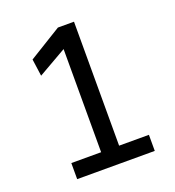

<svg xmlns="http://www.w3.org/2000/svg" viewBox="-132 -827 849 931"><g transform="rotate(-20 293.0 -361.5)"><path d="M261.2 -615.2 114.7 -531.2 102.5 -619.1 271 -722.7H354V-83H507.8V0H107.4V-83H261.2Z"/></g></svg>

Font: Andika Basic
Style: Regular
Weight: 400
Designer: Annie Olsen & Victor Gaultney
Foundry: SIL International
Version: Version 1.000